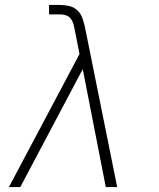

<svg xmlns="http://www.w3.org/2000/svg" viewBox="-20 -755 640 775"><path d="M16 0 301 -537 281 -638Q279 -649 275.5 -660.5Q272 -672 264.5 -681Q257 -690 245.5 -693.5Q234 -697 221 -697H178V-735H221Q241 -735 260 -730.5Q279 -726 292.5 -713Q306 -700 312.5 -682Q319 -664 323 -645L453 0H407L314 -476L62 0Z"/></svg>

Font: Iosevka Slab XLtExObl
Style: Regular
Weight: 200
Width: 7
Italic angle: -9°
Monospace: yes
Designer: Belleve Invis
Foundry: Belleve Invis
Version: Version 11.1.1; ttfautohint (v1.8.3)